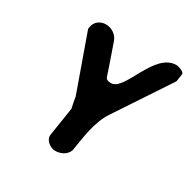

<svg xmlns="http://www.w3.org/2000/svg" viewBox="-159 -856 996 1007"><g transform="rotate(30 339.0 -353.0)"><path d="M266 -233 239 -60C234 -26 273 1 302 1C332 1 368 -14 380 -47C394 -126 403 -230 455 -307L671 -633L678 -680C680 -695 639 -707 629 -707C495 -707 461 -453 378 -453C365 -453 351 -455 345 -467C336 -495 291 -626 281 -653C270 -684 238 -707 202 -707C169 -707 139 -686 134 -652L132 -640L253 -300C256 -279 261 -255 266 -233Z"/></g></svg>

Font: Asimov Print
Style: Regular
Weight: 500
Designer: Google
Version: Version 2.000980: 2014